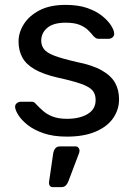

<svg xmlns="http://www.w3.org/2000/svg" viewBox="-20 -550 550 787"><path d="M254 10Q198 10 158 -4Q118 -18 93 -38Q68 -58 55.5 -78Q43 -98 42 -110Q41 -121 49 -127Q57 -133 65 -133H110Q115 -133 118.5 -131.5Q122 -130 128 -123Q141 -109 157 -95Q173 -81 196.5 -72Q220 -63 255 -63Q306 -63 339 -82.5Q372 -102 372 -140Q372 -165 358.5 -180Q345 -195 310.5 -207Q276 -219 216 -232Q156 -246 121 -266.5Q86 -287 71 -315.5Q56 -344 56 -380Q56 -417 78 -451.5Q100 -486 142.5 -508Q185 -530 249 -530Q301 -530 338 -517Q375 -504 399 -484.5Q423 -465 435 -446Q447 -427 448 -414Q449 -404 442 -397.5Q435 -391 426 -391H384Q377 -391 372.5 -394Q368 -397 364 -401Q354 -414 340.5 -427Q327 -440 305.5 -448.5Q284 -457 249 -457Q199 -457 174 -436Q149 -415 149 -383Q149 -364 160 -349Q171 -334 202 -322Q233 -310 294 -296Q360 -283 398 -261Q436 -239 452 -210Q468 -181 468 -143Q468 -101 444 -66Q420 -31 372 -10.5Q324 10 254 10ZM196 217Q188 217 184 211Q180 205 181 196L198 79Q200 67 206.5 58.5Q213 50 227 50H289Q297 50 301.5 55.5Q306 61 306 67Q306 75 302 83L260 194Q256 204 249.5 210.5Q243 217 230 217Z"/></svg>

Font: Rubik Light
Style: Regular
Weight: 400
Version: Version 2.101